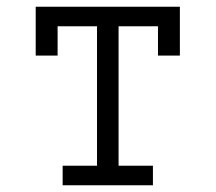

<svg xmlns="http://www.w3.org/2000/svg" viewBox="-20 -550 640 570"><path d="M166 0V-58H268V-472H151V-385H86V-530H514V-385H449V-472H332V-58H434V0Z"/></svg>

Font: Iosevka Slab Light Extended
Style: Regular
Weight: 300
Width: 7
Monospace: yes
Designer: Belleve Invis
Foundry: Belleve Invis
Version: Version 11.1.0; ttfautohint (v1.8.3)